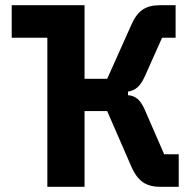

<svg xmlns="http://www.w3.org/2000/svg" viewBox="-20 -718 739 738"><path d="M162 0V-573H25V-698H305V-415H392L485 -623Q503 -664 528.5 -681Q554 -698 594 -698H655V-573H603L536 -423Q523 -395 508 -382Q493 -369 472 -366V-352Q493 -351 508.5 -338Q524 -325 537 -295L611 -125H667V0H595Q555 0 529.5 -17.5Q504 -35 486 -75L392 -291H305V0Z"/></svg>

Font: IBM Plex Sans Condensed
Style: Bold
Weight: 700
Width: 3
Designer: Mike Abbink, Paul van der Laan, Pieter van Rosmalen
Foundry: Bold Monday
Version: Version 3.201